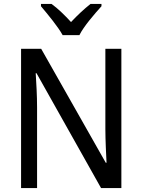

<svg xmlns="http://www.w3.org/2000/svg" viewBox="-20 -964 730 984"><path d="M301 -784H387C409 -829 465 -893 500 -932V-944H444C409 -916 379 -888 344 -851C312 -886 276 -921 244 -944H190V-932C225 -890 277 -828 301 -784ZM602 0V-714H520V-302C520 -247 524 -172 526 -130H522L191 -714H88V0H170V-413C170 -475 166 -539 163 -589H167L498 0Z"/></svg>

Font: Noto Sans Georgian SemiCondensed
Style: Regular
Weight: 400
Width: 4
Designer: Monotype Design Team, Akaki Razmadze
Foundry: Google LLC
Version: Version 2.005